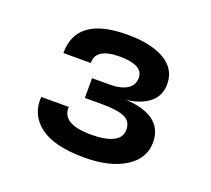

<svg xmlns="http://www.w3.org/2000/svg" viewBox="-90 -1018 779 708"><g transform="rotate(20 300.0 -664.0)"><path d="M302.5 -423.5Q184.5 -423.5 128.5 -465.8Q72.5 -508 77.5 -579.5H185.5Q183.5 -545 212 -528.2Q240.5 -511.5 298.5 -511.5Q352 -511.5 383 -526.5Q414 -541.5 414 -573Q414 -606 386 -618.5Q358 -631 298.5 -631H230V-708.5H297Q343 -708.5 367.2 -723.8Q391.5 -739 391.5 -768Q391.5 -794.5 367.2 -806.5Q343 -818.5 299.5 -818.5Q252.5 -818.5 228.8 -803.5Q205 -788.5 207 -759.5H99Q98.5 -831 148 -867.5Q197.5 -904 299 -904Q391.5 -904 444.8 -872.8Q498 -841.5 498 -782.5Q498 -737 466.2 -710.5Q434.5 -684 376.5 -676Q447 -672.5 484.8 -644Q522.5 -615.5 522.5 -562.5Q522.5 -499 462.5 -461.2Q402.5 -423.5 302.5 -423.5Z"/></g></svg>

Font: Spline Sans Mono SemiBold
Style: Regular
Weight: 600
Monospace: yes
Version: Version 1.004